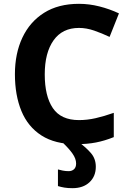

<svg xmlns="http://www.w3.org/2000/svg" viewBox="-20 -744 677 1004"><path d="M393 -598Q306 -598 260 -533Q214 -468 214 -355Q214 -241 256.5 -178.5Q299 -116 393 -116Q436 -116 480 -126Q524 -136 575 -154V-27Q528 -8 482 1Q436 10 379 10Q268 10 197 -35.5Q126 -81 92 -163.5Q58 -246 58 -356Q58 -464 97 -547Q136 -630 210.5 -677Q285 -724 393 -724Q446 -724 499.5 -710.5Q553 -697 602 -674L553 -551Q513 -570 472.5 -584Q432 -598 393 -598ZM378 111Q378 86 359 59Q340 32 306 0H393Q430 27 455.5 56.5Q481 86 481 128Q481 178 448 209Q415 240 359 240Q335 240 317 237Q299 234 283 229V142Q293 145 308 148Q323 151 339 151Q356 151 367 141Q378 131 378 111Z"/></svg>

Font: BC Sans
Style: Bold
Weight: 700
Designer: Monotype Design Team
Province of B.C.
Foundry: Monotype Imaging Inc.
Version: Version 2.000;GOOG;noto-source:20170915:90ef993387c0